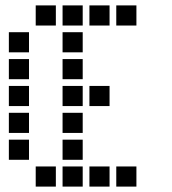

<svg xmlns="http://www.w3.org/2000/svg" viewBox="-20 -708 640 715"><path d="M114 -688Q113 -688 113 -688Q113 -688 113 -687V-614Q113 -613 113 -613Q113 -613 114 -613H187Q188 -613 188 -613Q188 -613 188 -614V-687Q188 -688 188 -688Q188 -688 187 -688ZM214 -688Q213 -688 213 -688Q213 -688 213 -687V-614Q213 -613 213 -613Q213 -613 214 -613H287Q288 -613 288 -613Q288 -613 288 -614V-687Q288 -688 288 -688Q288 -688 287 -688ZM314 -688Q313 -688 313 -688Q313 -688 313 -687V-614Q313 -613 313 -613Q313 -613 314 -613H387Q388 -613 388 -613Q388 -613 388 -614V-687Q388 -688 388 -688Q388 -688 387 -688ZM414 -688Q413 -688 413 -688Q413 -688 413 -687V-614Q413 -613 413 -613Q413 -613 414 -613H487Q488 -613 488 -613Q488 -613 488 -614V-687Q488 -688 488 -688Q488 -688 487 -688ZM14 -588Q13 -588 13 -588Q13 -588 13 -587V-514Q13 -513 13 -513Q13 -513 14 -513H87Q88 -513 88 -513Q88 -513 88 -514V-587Q88 -588 88 -588Q88 -588 87 -588ZM214 -588Q213 -588 213 -588Q213 -588 213 -587V-514Q213 -513 213 -513Q213 -513 214 -513H287Q288 -513 288 -513Q288 -513 288 -514V-587Q288 -588 288 -588Q288 -588 287 -588ZM14 -488Q13 -488 13 -488Q13 -488 13 -487V-414Q13 -413 13 -413Q13 -413 14 -413H87Q88 -413 88 -413Q88 -413 88 -414V-487Q88 -488 88 -488Q88 -488 87 -488ZM214 -488Q213 -488 213 -488Q213 -488 213 -487V-414Q213 -413 213 -413Q213 -413 214 -413H287Q288 -413 288 -413Q288 -413 288 -414V-487Q288 -488 288 -488Q288 -488 287 -488ZM14 -388Q13 -388 13 -388Q13 -388 13 -387V-314Q13 -313 13 -313Q13 -313 14 -313H87Q88 -313 88 -313Q88 -313 88 -314V-387Q88 -388 88 -388Q88 -388 87 -388ZM214 -388Q213 -388 213 -388Q213 -388 213 -387V-314Q213 -313 213 -313Q213 -313 214 -313H287Q288 -313 288 -313Q288 -313 288 -314V-387Q288 -388 288 -388Q288 -388 287 -388ZM314 -388Q313 -388 313 -388Q313 -388 313 -387V-314Q313 -313 313 -313Q313 -313 314 -313H387Q388 -313 388 -313Q388 -313 388 -314V-387Q388 -388 388 -388Q388 -388 387 -388ZM14 -288Q13 -288 13 -288Q13 -288 13 -287V-214Q13 -213 13 -213Q13 -213 14 -213H87Q88 -213 88 -213Q88 -213 88 -214V-287Q88 -288 88 -288Q88 -288 87 -288ZM214 -288Q213 -288 213 -288Q213 -288 213 -287V-214Q213 -213 213 -213Q213 -213 214 -213H287Q288 -213 288 -213Q288 -213 288 -214V-287Q288 -288 288 -288Q288 -288 287 -288ZM14 -188Q13 -188 13 -188Q13 -188 13 -187V-114Q13 -113 13 -113Q13 -113 14 -113H87Q88 -113 88 -113Q88 -113 88 -114V-187Q88 -188 88 -188Q88 -188 87 -188ZM214 -188Q213 -188 213 -188Q213 -188 213 -187V-114Q213 -113 213 -113Q213 -113 214 -113H287Q288 -113 288 -113Q288 -113 288 -114V-187Q288 -188 288 -188Q288 -188 287 -188ZM114 -88Q113 -88 113 -88Q113 -88 113 -87V-14Q113 -13 113 -13Q113 -13 114 -13H187Q188 -13 188 -13Q188 -13 188 -14V-87Q188 -88 188 -88Q188 -88 187 -88ZM214 -88Q213 -88 213 -88Q213 -88 213 -87V-14Q213 -13 213 -13Q213 -13 214 -13H287Q288 -13 288 -13Q288 -13 288 -14V-87Q288 -88 288 -88Q288 -88 287 -88ZM314 -88Q313 -88 313 -88Q313 -88 313 -87V-14Q313 -13 313 -13Q313 -13 314 -13H387Q388 -13 388 -13Q388 -13 388 -14V-87Q388 -88 388 -88Q388 -88 387 -88ZM414 -88Q413 -88 413 -88Q413 -88 413 -87V-14Q413 -13 413 -13Q413 -13 414 -13H487Q488 -13 488 -13Q488 -13 488 -14V-87Q488 -88 488 -88Q488 -88 487 -88Z"/></svg>

Font: Doto Black
Style: Bold
Weight: 700
Monospace: yes
Version: Version 1.000